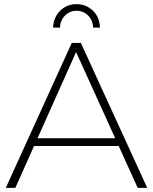

<svg xmlns="http://www.w3.org/2000/svg" viewBox="-20 -906 738 926"><path d="M326 -699H370L690 0H644L347 -655L54 0H8ZM132 -239H562V-202H132ZM269 -773H236Q238 -822 270 -854Q302 -886 349 -886Q396 -886 428.5 -854Q461 -822 462 -773H429Q428 -808 405 -831Q382 -854 349 -854Q316 -854 293.5 -831Q271 -808 269 -773Z"/></svg>

Font: Alexandria ExtraLight
Style: Regular
Weight: 250
Designer: Mohamed Gaber
Foundry: Kief Type Foundry
Version: Version 5.100